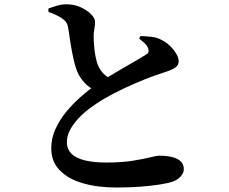

<svg xmlns="http://www.w3.org/2000/svg" viewBox="-20 -810 1040 871"><path d="M611.2 -635.1 617.5 -646.6Q644.3 -645.5 667.9 -642.8Q691.4 -640.1 709.7 -630.5Q730.4 -621.2 748.6 -604.2Q766.8 -587.1 778.6 -567.9Q790.5 -548.7 790.5 -531.9Q790.5 -514.6 775.4 -503.8Q760.3 -493 724.3 -481.3Q686.1 -469.8 637.7 -450.4Q589.4 -431.1 540.5 -408Q491.7 -384.9 450.2 -360.8Q417.1 -341.1 387 -318.5Q356.9 -295.8 333.5 -270.4Q310.2 -245 296.8 -218.4Q283.3 -191.8 283.3 -164Q283.3 -134.3 302.9 -113.9Q322.4 -93.5 362.3 -83.1Q402.2 -72.7 463.1 -72.7Q532.2 -72.7 581.5 -80.7Q630.9 -88.6 661.2 -96.2Q691.4 -103.8 701.6 -103.8Q731.4 -103.8 757 -98.4Q782.6 -93 798.2 -79.6Q813.8 -66.1 813.8 -42Q813.8 -25.9 800.4 -10.6Q787.1 4.8 766.5 12.9Q745.8 20.5 707.6 26.6Q669.4 32.7 618.9 36.7Q568.4 40.7 509.1 40.7Q422.6 40.7 355.7 21.2Q288.9 1.8 250.7 -37.8Q212.5 -77.4 212.5 -137.4Q212.5 -182.5 231.4 -224.2Q250.3 -266 280.5 -302.8Q310.8 -339.6 345 -369.6Q379.2 -399.6 408.9 -421.1Q436.6 -440.3 472 -461.8Q507.4 -483.4 542 -503.2Q576.6 -523 603.6 -538.8Q630.5 -554.5 642 -562Q651.6 -567.3 653.5 -574Q655.4 -580.8 651.9 -590.8Q647 -604.8 634.8 -615.4Q622.6 -626 611.2 -635.1ZM199.5 -771Q219.5 -778.9 240.3 -784.7Q261.1 -790.4 282.5 -790.4Q316.9 -790.4 346 -777.1Q375.1 -763.7 393.1 -745.6Q411.1 -727.4 411.1 -710.8Q411.4 -695.9 408 -678.8Q404.6 -661.7 404.9 -642.5Q405.1 -622.8 407.1 -599.8Q409 -576.9 413.2 -554.6Q417.5 -532.4 423.5 -516.2Q434 -491.1 450.9 -474.6Q467.9 -458.1 491.8 -447.6L415.9 -399.1Q386.2 -411 366.5 -431.3Q346.7 -451.6 334 -477.5Q323.1 -500.8 314.7 -537Q306.4 -573.2 300.2 -612.1Q294.1 -650.9 289.6 -681.6Q287.1 -699.2 279.9 -709.3Q272.7 -719.5 257.7 -729.3Q246.2 -736.7 230.5 -743.7Q214.9 -750.7 199.8 -756Z"/></svg>

Font: Source Han Serif JP VF
Style: Regular
Weight: 250
Designer: Ryoko NISHIZUKA 西塚涼子 (kana & ideographs); Frank Grießhammer (Latin, Greek & Cyrillic); Wenlong ZHANG 张文龙 (bopomofo); San
Foundry: Adobe
Version: Version 2.001;hotconv 1.1.0;makeotfexe 2.6.0